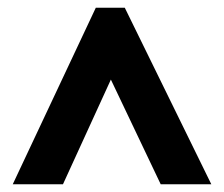

<svg xmlns="http://www.w3.org/2000/svg" viewBox="-20 -735 580 497"><path d="M13 -258 228 -715H303L527 -258H396L267 -529L143 -258Z"/></svg>

Font: Noto Sans Gujarati UI Condensed ExtraBold
Style: Regular
Weight: 800
Width: 3
Designer: Jelle Bosma - Monotype Design Team, Universal Thirst
Foundry: Monotype Imaging Inc.
Version: Version 2.106; ttfautohint (v1.8.4.7-5d5b)